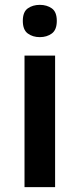

<svg xmlns="http://www.w3.org/2000/svg" viewBox="-20 -771 327 791"><path d="M144 -751Q173 -751 193.5 -736.5Q214 -722 214 -685Q214 -648 193.5 -633Q173 -618 144 -618Q115 -618 94.5 -633Q74 -648 74 -685Q74 -722 94.5 -736.5Q115 -751 144 -751ZM207 -542V0H81V-542Z"/></svg>

Font: Noto Sans Gujarati SemiBold
Style: Regular
Weight: 600
Designer: Jelle Bosma - Monotype Design Team, Universal Thirst
Foundry: Monotype Imaging Inc.
Version: Version 2.106; ttfautohint (v1.8.4.7-5d5b)